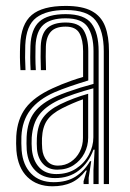

<svg xmlns="http://www.w3.org/2000/svg" viewBox="-20 -628 444 655"><path d="M334 0V-453.5Q334 -523 306.1 -558.4Q278.2 -593.8 204 -593.8Q138.5 -593.8 103.9 -567.8Q69.2 -541.8 66.2 -473.8Q65.5 -451.8 65.6 -431.1Q65.8 -410.5 67 -388.8H49.8Q48.2 -412.8 48 -432.5Q47.8 -452.2 48.8 -474.5Q51.8 -545.8 88.2 -576.8Q124.8 -607.8 204 -607.8Q261.2 -607.8 293.4 -590.1Q325.5 -572.5 338.6 -538.1Q351.8 -503.8 351.8 -453.5V0ZM172 -34.2Q211.2 -34.2 239.5 -52.8Q267.8 -71.2 283.1 -100.1Q298.5 -129 298.5 -159.8V-326.8Q267.2 -318.5 234.1 -307.4Q201 -296.2 178.8 -285.8Q135 -264.8 113.4 -236Q91.8 -207.2 88.2 -159Q87.5 -147.2 87.8 -137.8Q88 -128.2 88.8 -117.5Q93 -79 114.2 -56.6Q135.5 -34.2 172 -34.2ZM175.5 -49.2Q144.8 -49.2 126.9 -68.8Q109 -88.2 106.2 -119.5Q105.5 -128.5 105.4 -138.1Q105.2 -147.8 105.8 -157.2Q108.2 -202.2 127.8 -227.9Q147.2 -253.5 185 -272Q209.5 -283.8 232 -292.2Q254.5 -300.8 280.8 -308.2V-158.5Q280.8 -130 267.8 -105Q254.8 -80 231.2 -64.6Q207.8 -49.2 175.5 -49.2ZM177.5 -63Q202.2 -63 221.5 -75.9Q240.8 -88.8 251.9 -110.2Q263 -131.8 263 -157.2V-289.2Q245 -282.8 227.9 -275.4Q210.8 -268 191.8 -258.5Q156.2 -240.5 140.6 -217.5Q125 -194.5 123.2 -156.5Q123 -147 123.1 -138.1Q123.2 -129.2 124 -120.8Q126 -96 139.9 -79.5Q153.8 -63 177.5 -63ZM159 7.5Q106.2 7.5 73.6 -24Q41 -55.5 36 -114Q35 -126.5 35 -138.5Q35 -150.5 35.5 -163.8Q39 -221.5 67.6 -259.6Q96.2 -297.8 159.5 -326.8Q174.5 -333.8 189.9 -340Q205.2 -346.2 223.2 -352.6Q241.2 -359 263.5 -365.5V-453.5Q263.5 -492.2 250.9 -514.8Q238.2 -537.2 204 -537.2Q170 -537.2 154 -520.4Q138 -503.5 136.5 -469.5Q136 -457.2 136 -434.8Q136 -412.2 137 -388.8H119.5Q118.5 -411.2 118.5 -433.5Q118.5 -455.8 119 -470.8Q120.8 -513.5 141.6 -532.4Q162.5 -551.2 204 -551.2Q249.2 -551.2 265.2 -524.9Q281.2 -498.5 281.2 -453.5V-353.5Q249.8 -344 219.2 -333.5Q188.8 -323 166 -313.2Q111.5 -289 83.5 -252.6Q55.5 -216.2 53 -162.5Q52.8 -150.8 52.8 -139Q52.8 -127.2 53.8 -115.2Q57.8 -64.8 86.4 -35.6Q115 -6.5 163.2 -6.5Q208 -6.5 237.9 -25.6Q267.8 -44.8 287 -78H291.2L282.5 -21.5V0H265.2L265 -9.5L276 -46.2H272.5Q251.5 -18 223.9 -5.2Q196.2 7.5 159 7.5ZM298.8 0V-48.2L302.8 -117.5H298.8Q282.8 -73 249.2 -46.6Q215.8 -20.2 167.2 -20.5Q126.5 -20.5 100.8 -45.9Q75 -71.2 71.2 -116.2Q70.5 -127.8 70.4 -138.5Q70.2 -149.2 70.8 -161.2Q73.5 -213.8 97.5 -245.2Q121.5 -276.8 172.5 -299.5Q187.8 -306.2 209 -313.9Q230.2 -321.5 253.6 -328.8Q277 -336 299 -341.8V-453.5Q299 -506 279.2 -535.8Q259.5 -565.5 204 -565.5Q153.2 -565.5 128.4 -543.8Q103.5 -522 101.2 -471Q100.8 -456.2 100.8 -433.9Q100.8 -411.5 102.2 -388.8H84.5Q83.2 -410.2 83.1 -432.8Q83 -455.2 83.8 -471.2Q86 -528.8 114.2 -554.2Q142.5 -579.8 204 -579.8Q268 -579.8 292.2 -547.6Q316.5 -515.5 316.5 -453.5V0Z"/></svg>

Font: Big Shoulders Inline Text Thin Medium
Style: Regular
Weight: 500
Version: Version 2.002